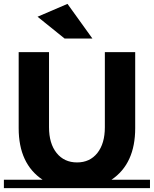

<svg xmlns="http://www.w3.org/2000/svg" viewBox="-20 -967 791 987"><path d="M751 -43V0H0V-43H199Q76 -125 76 -308V-699H232V-313Q232 -229 271 -180.5Q310 -132 376 -132Q442 -132 480.5 -180.5Q519 -229 519 -313V-699H675V-308Q675 -125 553 -43ZM455 -769H312L173 -881L327 -947Z"/></svg>

Font: Montserrat Subrayada
Style: Bold
Weight: 700
Version: Version 2.001